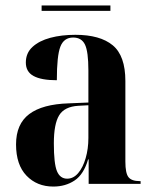

<svg xmlns="http://www.w3.org/2000/svg" viewBox="-20 -676 565 706"><path d="M176 10Q116 10 77.5 -30Q39 -70 39 -145Q39 -220 87.5 -256.5Q136 -293 233 -296L305 -299V-417Q305 -486 292.5 -512Q280 -538 249 -538Q215 -538 202 -504.5Q189 -471 189 -381Q132 -381 103.5 -396.5Q75 -412 75 -446Q75 -481 99.5 -503.5Q124 -526 165 -537Q206 -548 257 -548Q348 -548 394.5 -509.5Q441 -471 441 -378V-82Q441 -39 452.5 -24.5Q464 -10 494 -10H497V0H306V-90H304Q288 -35 254.5 -12.5Q221 10 176 10ZM227 -19Q250 -19 267.5 -39.5Q285 -60 295 -94.5Q305 -129 305 -169V-289L268 -287Q217 -284 197.5 -252Q178 -220 178 -149Q178 -74 189.5 -46.5Q201 -19 227 -19ZM133 -636V-656H386V-636Z"/></svg>

Font: Noto Serif Display Condensed
Style: Bold
Weight: 700
Width: 3
Designer: Monotype Design Team
Foundry: Monotype Imaging Inc.
Version: Version 2.009